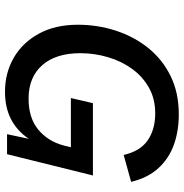

<svg xmlns="http://www.w3.org/2000/svg" viewBox="-4 -706 718 749"><g transform="rotate(90 354.5 -331.0)"><path d="M337 8Q265 8 206 -25.5Q147 -59 111.5 -123Q76 -187 76 -276Q76 -353 99 -424Q122 -495 166.5 -550.5Q211 -606 276 -638Q341 -670 426 -670Q490 -670 543.5 -651Q597 -632 635 -591Q673 -550 689 -484L584 -455Q569 -520 526.5 -549Q484 -578 422 -578Q365 -578 321.5 -553.5Q278 -529 248 -487.5Q218 -446 202.5 -393.5Q187 -341 187 -286Q187 -190 234 -137Q281 -84 364 -84Q440 -84 485.5 -122Q531 -160 547 -221L554 -249H362L382 -335H664L581 0H503L521 -85Q491 -40 445.5 -16Q400 8 337 8Z"/></g></svg>

Font: Work Sans Medium
Style: Italic
Weight: 500
Italic angle: -13°
Designer: Wei Huang
Foundry: Wei Huang
Version: Version 2.012; ttfautohint (v1.8.3)